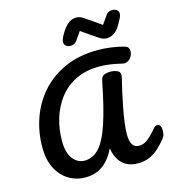

<svg xmlns="http://www.w3.org/2000/svg" viewBox="-153 -1236 1229 1366"><g transform="rotate(-15 461.5 -553.0)"><path d="M308 5Q239 5 183.5 -29Q128 -63 96 -126.5Q64 -190 64 -280Q64 -391 99.5 -493Q135 -595 206 -675Q277 -755 382 -801.5Q487 -848 626 -848Q669 -848 722 -841Q775 -834 820 -820Q835 -816 841.5 -805Q848 -794 848 -780Q848 -762 837.5 -743.5Q827 -725 809.5 -714.5Q792 -704 771 -709Q723 -720 685 -726Q647 -732 604 -732Q504 -732 430 -695.5Q356 -659 307.5 -596Q259 -533 235 -454Q211 -375 211 -290Q211 -202 245.5 -157Q280 -112 332 -112Q393 -112 439 -161.5Q485 -211 523 -324.5Q561 -438 598 -628Q604 -659 624 -667.5Q644 -676 670 -676Q703 -676 726 -663Q749 -650 738 -610Q727 -567 715 -513Q703 -459 692.5 -403.5Q682 -348 675.5 -299Q669 -250 669 -217Q669 -162 685.5 -138Q702 -114 734 -114Q767 -114 796.5 -136.5Q826 -159 868 -209Q876 -218 882.5 -220.5Q889 -223 895 -223Q909 -223 916 -210.5Q923 -198 923 -178Q923 -164 920 -148Q917 -132 904 -116Q877 -83 847 -55.5Q817 -28 780 -11.5Q743 5 693 5Q622 5 579.5 -36Q537 -77 526 -150Q490 -74 436 -34.5Q382 5 308 5ZM709 -912Q693 -912 679 -917.5Q665 -923 643 -938L536 -1012L492 -949Q480 -932 458 -928Q436 -924 418 -934Q400 -944 400 -966Q400 -981 411 -1003Q422 -1025 437 -1047Q481 -1111 534 -1111Q551 -1111 564.5 -1106Q578 -1101 600 -1085L707 -1011L751 -1074Q764 -1092 785.5 -1095.5Q807 -1099 825 -1089.5Q843 -1080 843 -1057Q843 -1042 832 -1022Q821 -1002 806 -976Q786 -942 760.5 -927Q735 -912 709 -912Z"/></g></svg>

Font: Pacifico
Style: Regular
Weight: 400
Designer: Vernon Adams
Foundry: Vernon Adams
Version: Version 3.010; ttfautohint (v1.8.4.7-5d5b)